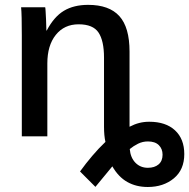

<svg xmlns="http://www.w3.org/2000/svg" viewBox="-20 -558 774 786"><path d="M405.8 -322.3Q405.8 -391.1 383.3 -424.8Q360.8 -458.5 301.8 -458.5Q243.2 -458.5 208.5 -415.3Q173.8 -372.1 173.8 -298.3V0H69.3V-413.6Q69.3 -456.1 68.6 -484.6Q67.9 -513.2 66.4 -528.3H165Q166 -525.4 166.7 -511.7Q167.5 -498 168.5 -477.8Q169.4 -457.5 169.9 -433.1H171.4Q201.2 -489.7 241.7 -513.9Q282.2 -538.1 340.8 -538.1Q426.8 -538.1 468.5 -492.2Q510.3 -446.3 510.3 -346.7V-39.1Q530.8 -49.8 550.3 -54.7Q569.8 -59.6 590.8 -59.6Q658.7 -59.6 696.5 -24.4Q734.4 10.7 734.4 72.8Q734.4 136.7 691.7 172.1Q648.9 207.5 585 207.5Q537.6 207.5 501.2 187Q464.8 166.5 439.9 123L370.6 207L307.6 144Q331.5 110.8 357.7 80.1Q383.8 49.3 411.6 22.9Q405.8 -2.9 405.8 -39.6ZM645.5 75.2Q645.5 51.3 630.1 36.1Q614.7 21 585.4 21Q564 21 545.2 30.3Q526.4 39.6 511.2 52.2Q514.2 87.4 534.4 108.2Q554.7 128.9 585.4 128.9Q612.8 128.9 629.2 115Q645.5 101.1 645.5 75.2Z"/></svg>

Font: Arimo Medium
Style: Regular
Weight: 500
Designer: Steve Matteson
Foundry: Monotype Imaging Inc.
Version: Version 1.33